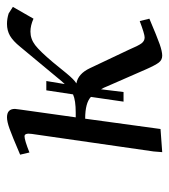

<svg xmlns="http://www.w3.org/2000/svg" viewBox="13 -497 489 555"><g transform="rotate(-90 257.5 -219.5)"><path d="M87.9 -405.8Q142.6 -429.2 163.1 -436.5Q183.6 -443.8 195.8 -443.8Q220.2 -443.8 220.2 -420.9Q220.2 -419.4 219.7 -416.7Q219.2 -414.1 218.8 -409.4Q218.3 -404.8 217.8 -401.9L195.8 -245.1H209Q245.1 -245.1 262.2 -252.9L273.9 -330.1H300.8L292 -276.9Q299.3 -284.2 311 -298.8L399.9 -405.8Q416.5 -426.3 431.6 -435.1Q446.8 -443.8 465.8 -443.8Q481 -443.8 496.1 -439L515.1 -426.8L481 -367.2Q461.4 -376 443.8 -376Q422.4 -376 404.5 -362.3Q386.7 -348.6 355 -311L323.2 -272Q305.2 -250 293.9 -243.2Q321.8 -238.3 337.9 -204.1L391.1 -91.8Q402.8 -64 409.7 -54.9Q416.5 -45.9 426.8 -45.9Q436.5 -45.9 474.1 -60.1L481 -32.2Q428.2 -9.8 407.2 -2.4Q386.2 4.9 374 4.9Q361.8 4.9 354.2 -4.9Q346.7 -14.6 335 -41L286.1 -152.8Q281.2 -165.5 276.9 -171.9L269 -106.9H241.2L254.9 -201.2Q237.3 -217.8 191.9 -217.8L162.1 0L95.2 4.9L97.2 -20L147.9 -372.1Q150.9 -393.1 141.1 -393.1Q129.9 -393.1 94.2 -378.9Z"/></g></svg>

Font: Dehuti Alt
Style: Italic
Weight: 400
Version: Version 1.2